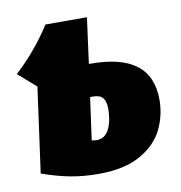

<svg xmlns="http://www.w3.org/2000/svg" viewBox="-67 -597 640 679"><g transform="rotate(-10 252.5 -257.5)"><path d="M491 -202Q491 -146 466.5 -96Q442 -46 384.5 -13.5Q327 19 234 19Q180 19 132.5 10Q85 1 32 -18L74 -323L10 -379Q84 -447 140 -534H289L267 -370H273Q382 -370 436.5 -328.5Q491 -287 491 -202ZM307 -202Q307 -229 296.5 -241.5Q286 -254 262 -254H251L230 -102Q237 -100 248 -100Q278 -100 292.5 -129.5Q307 -159 307 -202Z"/></g></svg>

Font: Fira Sans Condensed Black
Style: Italic
Weight: 900
Width: 3
Italic angle: -8°
Designer: Carrois Corporate & Edenspiekermann AG
Foundry: Carrois Corporate GbR & Edenspiekermann AG
Version: Version 4.203